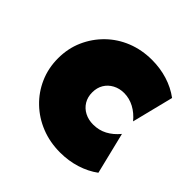

<svg xmlns="http://www.w3.org/2000/svg" viewBox="-130 -555 677 677"><g transform="rotate(45 208.5 -217.0)"><path d="M260.4 13.9Q209 13.9 165.6 -3.5Q122.2 -20.8 89.6 -52.1Q56.9 -83.3 38.5 -125.3Q20.1 -167.4 20.1 -216Q20.1 -265.3 38.5 -306.9Q56.9 -348.6 89.2 -380.2Q121.5 -411.8 164.9 -429.2Q208.3 -446.5 259 -446.5Q299.3 -446.5 336.5 -435.1Q373.6 -423.6 403.5 -401.4L364.6 -245.8Q345.8 -268.8 321.9 -281.6Q297.9 -294.4 271.5 -294.4Q248.6 -294.4 229.9 -284.4Q211.1 -274.3 200.7 -256.9Q190.3 -239.6 190.3 -216Q190.3 -193.1 201 -175.3Q211.8 -157.6 230.6 -147.9Q249.3 -138.2 272.9 -138.2Q301.4 -138.2 325 -150.7Q348.6 -163.2 368.1 -186.8L406.2 -31.2Q377.1 -9.7 339.6 2.1Q302.1 13.9 260.4 13.9Z"/></g></svg>

Font: Afacad Flux Black
Style: Regular
Weight: 900
Designer: Kristian Moeller
Foundry: Dicotype
Version: Version 1.100